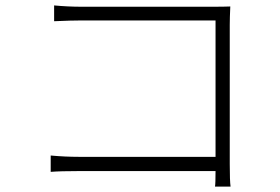

<svg xmlns="http://www.w3.org/2000/svg" viewBox="-20 -691 1040 712"><path d="M835 1H777.3Q779.3 -10.7 779.3 -56.6H272.5Q203.1 -56.6 168 -53.7V-114.3Q221.7 -109.4 271.5 -109.4H779.3V-615.2H283.2Q245.1 -615.2 180.7 -612.3V-670.9Q232.4 -666 282.2 -666H766.6Q811.5 -666 834 -667Q832 -624 832 -598.6V-83Q832 -19.5 835 1Z"/></svg>

Font: Gen Shin Gothic Monospace Light
Style: Regular
Weight: 300
Designer: [Source Han Sans]
Ryoko NISHIZUKA  (kana & ideographs); Paul D. Hunt (Latin, Greek & Cyrillic); Wenlong ZHANG  (bopomofo
Version: Version 1.002.20150607